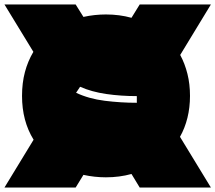

<svg xmlns="http://www.w3.org/2000/svg" viewBox="-24 -757 968 863"><path d="M75 -326Q75 -384 88 -433Q101 -482 126 -524L-4 -737H316L351 -681Q401 -692 452 -692Q513 -692 567 -677L604 -737H924L786 -510Q807 -471 818.5 -425Q830 -379 830 -326Q830 -274 818.5 -227.5Q807 -181 785 -142L924 86H604L567 25Q513 40 452 40Q401 40 351 29L316 86H-4L127 -129Q75 -213 75 -326ZM336 -367 318 -340Q375 -313 447 -304Q519 -295 591 -295V-325Q519 -325 453.5 -334.5Q388 -344 336 -367Z"/></svg>

Font: ChangwonDangamAsac Bold
Style: Regular
Weight: 700
Designer: Choi Chi-young, Lee Youngbeen, Kim Jungjin, Yoon Jihee, Han Dohee
Foundry: YoonDesign Inc.
Version: Version 1.010;Build 20210623